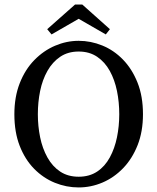

<svg xmlns="http://www.w3.org/2000/svg" viewBox="-20 -808 689 842"><path d="M325 14Q271 14 220.5 -6.5Q170 -27 130 -67.5Q90 -108 66.5 -168Q43 -228 43 -307Q43 -383 66.5 -443Q90 -503 130.5 -544.5Q171 -586 221.5 -607.5Q272 -629 325 -629Q378 -629 428.5 -608.5Q479 -588 519 -547Q559 -506 583 -446Q607 -386 607 -307Q607 -231 583.5 -171.5Q560 -112 520 -70.5Q480 -29 429.5 -7.5Q379 14 325 14ZM325 -33Q372 -33 406 -55.5Q440 -78 461.5 -117.5Q483 -157 493 -206Q503 -255 503 -307Q503 -360 493 -409Q483 -458 461.5 -497Q440 -536 406 -559Q372 -582 325 -582Q278 -582 244 -559Q210 -536 188 -497Q166 -458 156 -409Q146 -360 146 -307Q146 -255 156 -206Q166 -157 188 -117.5Q210 -78 244 -55.5Q278 -33 325 -33ZM341 -788 462 -680 444 -657 286 -748H364L206 -657L187 -680L309 -788Z"/></svg>

Font: Lisu Bosa Light
Style: Regular
Weight: 300
Designer: David Morse, Annie Olsen, Victor Gaultney, Frank Grießhammer (Latin)
Foundry: SIL International
Version: Version 2.000